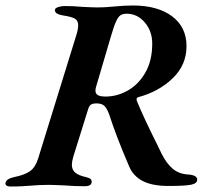

<svg xmlns="http://www.w3.org/2000/svg" viewBox="-39 -676 793 700"><path d="M-19 -9Q-16 -24 11 -30Q51 -38 70.5 -52Q90 -66 100 -98L239 -547Q246 -569 246 -584Q246 -601 234 -608Q222 -615 189 -620Q161 -625 161 -639Q161 -646 172.5 -650Q184 -654 197 -654Q230 -654 261 -651Q299 -649 314 -649Q334 -649 348.5 -650Q363 -651 373 -652Q415 -656 445 -656Q536 -656 588.5 -616.5Q641 -577 641 -508Q641 -439 590.5 -390.5Q540 -342 466 -322Q461 -321 459.5 -317Q458 -313 460 -308Q483 -251 536 -145L550 -116Q568 -80 590.5 -61Q613 -42 645 -40Q680 -38 680 -21Q680 -7 657.5 -2.5Q635 2 576 2Q515 2 480.5 -16.5Q446 -35 432 -69Q385 -178 359 -259Q351 -281 341.5 -290Q332 -299 313 -299Q299 -299 292.5 -294.5Q286 -290 283 -280L228 -104Q223 -86 223 -75Q223 -57 235.5 -46.5Q248 -36 276 -30Q288 -27 292 -22.5Q296 -18 295 -10Q292 3 270 3Q233 3 197 0Q155 -2 138 -2Q106 -2 71 1Q59 2 41 3Q23 4 -1 4Q-10 4 -15 0.5Q-20 -3 -19 -9ZM516 -517Q516 -562 489 -594Q462 -626 423 -626Q409 -626 400.5 -620.5Q392 -615 384 -597.5Q376 -580 365 -542L312 -362Q309 -353 309 -346Q309 -334 318 -329Q327 -324 346 -324Q388 -324 427 -346Q466 -368 491 -411.5Q516 -455 516 -517Z"/></svg>

Font: EB Garamond SemiBold
Style: Italic
Weight: 600
Italic angle: -17.2°
Designer: Georg Duffner and Octavio Pardo
Foundry: Georg Duffner
Version: Version 1.000